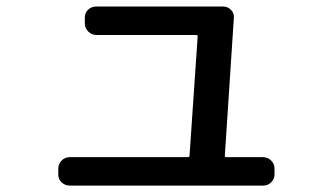

<svg xmlns="http://www.w3.org/2000/svg" viewBox="-20 -580 1040 600"><path d="M198.2 0Q183.6 0 172.9 -9.8Q162.1 -19.5 162.1 -35.2V-52.7Q162.1 -67.4 172.4 -78.1Q182.6 -88.9 198.2 -88.9H567.4Q572.3 -88.9 572.3 -93.8L597.7 -465.8Q597.7 -470.7 593.8 -470.7H281.2Q266.6 -470.7 255.9 -481.4Q245.1 -492.2 245.1 -506.8V-525.4Q245.1 -540 255.4 -549.8Q265.6 -559.6 281.2 -559.6H677.7Q691.4 -559.6 701.7 -549.3Q711.9 -539.1 710.9 -525.4L682.6 -93.8Q682.6 -88.9 686.5 -88.9H801.8Q816.4 -88.9 827.1 -78.6Q837.9 -68.4 837.9 -52.7V-35.2Q837.9 -20.5 827.6 -10.3Q817.4 0 801.8 0Z"/></svg>

Font: Rounded-L Mgen+ 1m medium
Style: Regular
Weight: 500
Designer: [Source Han Sans]
Ryoko NISHIZUKA  (kana & ideographs); Paul D. Hunt (Latin, Greek & Cyrillic); Wenlong ZHANG  (bopomofo
Version: Version 1.059.20150602